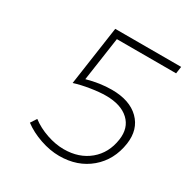

<svg xmlns="http://www.w3.org/2000/svg" viewBox="-160 -835 945 972"><g transform="rotate(30 312.0 -349.5)"><path d="M102.1 -71.8 125 -106.9Q164.6 -76.7 216.8 -58.8Q269 -41 316.9 -41Q406.2 -41 465.6 -90.6Q524.9 -140.1 537.1 -224.1Q547.9 -296.9 502 -339.8Q456.1 -382.8 368.2 -382.8Q331.1 -382.8 280 -374.8Q229 -366.7 189 -354L238.8 -699.2H624L618.2 -658.2H272L234.9 -402.8Q309.6 -423.8 378.9 -423.8Q483.4 -423.8 538.6 -369.4Q593.8 -314.9 581.1 -226.1Q565.9 -123 493.4 -61.5Q420.9 0 314 0Q260.3 0 202.6 -19.8Q145 -39.6 102.1 -71.8Z"/></g></svg>

Font: Trueno UltraLight
Style: Italic
Weight: 250
Designer: Julieta Ulanovsky
Foundry: Julieta Ulanovsky
Version: Version 3.001b | FøM Fix